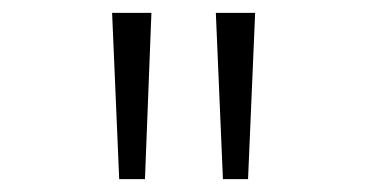

<svg xmlns="http://www.w3.org/2000/svg" viewBox="-20 -734 570 298"><path d="M326 -456H365L376 -714H315ZM165 -456H205L215 -714H154Z"/></svg>

Font: Noto Sans Mono Condensed Light
Style: Regular
Weight: 300
Width: 3
Designer: Monotype Design Team
Foundry: Monotype Imaging Inc.
Version: Version 2.014